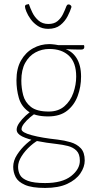

<svg xmlns="http://www.w3.org/2000/svg" viewBox="-20 -727 454 945"><path d="M202 198Q137 198 103 183Q69 168 57 144.5Q45 121 45 94Q45 64 64 34.5Q83 5 109.5 -19Q136 -43 158 -53L179 -42Q156 -32 130 -9Q104 14 86.5 41.5Q69 69 69 94Q69 116 78.5 134Q88 152 117 163Q146 174 202 174Q286 174 329.5 140Q373 106 373 64Q373 31 356.5 14.5Q340 -2 314 -8.5Q288 -15 261 -18Q207 -24 161.5 -33Q116 -42 89 -55.5Q62 -69 62 -89Q62 -104 75 -122.5Q88 -141 106.5 -158Q125 -175 141 -184L163 -174Q146 -165 128 -149.5Q110 -134 98 -118.5Q86 -103 86 -91Q86 -75 136.5 -61.5Q187 -48 263 -40Q297 -36 327.5 -27Q358 -18 377.5 2.5Q397 23 397 63Q397 95 375.5 126.5Q354 158 311 178Q268 198 202 198ZM217 -154Q152 -154 118 -179.5Q84 -205 72.5 -246Q61 -287 61 -332Q61 -390 83.5 -429.5Q106 -469 143 -489.5Q180 -510 223 -510Q233 -510 252 -507.5Q271 -505 285 -500L293 -488Q333 -478 356 -442.5Q379 -407 379 -350Q379 -300 362.5 -255Q346 -210 310.5 -182Q275 -154 217 -154ZM220 -178Q267 -178 297 -204Q327 -230 341 -270Q355 -310 355 -350Q355 -419 319.5 -452.5Q284 -486 223 -486Q186 -486 154.5 -469Q123 -452 104 -417.5Q85 -383 85 -330Q85 -294 94 -259Q103 -224 132 -201Q161 -178 220 -178ZM379 -483Q364 -483 347 -483.5Q330 -484 314 -484.5Q298 -485 288 -485.5Q278 -486 278 -486L243 -505H393Q393 -505 394 -503Q395 -501 395 -496Q395 -490 391.5 -486.5Q388 -483 379 -483ZM217 -585Q188 -585 166.5 -599Q145 -613 131 -632.5Q117 -652 110 -669.5Q103 -687 103 -694Q103 -702 109 -704Q115 -706 122 -707Q128 -689 139 -666Q150 -643 169.5 -626Q189 -609 218 -609Q246 -609 263 -623Q280 -637 290 -657.5Q300 -678 307 -697Q310 -704 315.5 -705Q321 -706 326 -702.5Q331 -699 332 -693Q326 -673 313 -647.5Q300 -622 277 -603.5Q254 -585 217 -585Z"/></svg>

Font: Yanone Kaffeesatz ExtraLight
Style: Regular
Weight: 200
Designer: Yanone (Cyrillic: Daniel Pouzeot, Huerta Tipografica, and Cyreal)
Foundry: Yanone
Version: Version 2.003